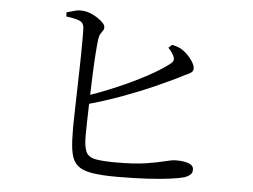

<svg xmlns="http://www.w3.org/2000/svg" viewBox="-51 -788 1101 837"><g transform="rotate(5 500.0 -369.5)"><path d="M487 -15Q420 -15 379 -22Q338 -29 317 -47Q296 -65 288.5 -99Q281 -133 281 -186Q280 -208 281 -247.5Q282 -287 283 -335.5Q284 -384 285.5 -434.5Q287 -485 287.5 -529.5Q288 -574 288 -606.5Q288 -639 287 -651Q285 -672 266.5 -679.5Q248 -687 209 -692L208 -710Q225 -715 243.5 -720Q262 -725 279 -723Q295 -722 311.5 -715.5Q328 -709 343.5 -699Q359 -689 368.5 -678.5Q378 -668 378 -659Q378 -650 373 -643.5Q368 -637 363 -628.5Q358 -620 356 -605Q353 -582 350 -538.5Q347 -495 345 -443Q343 -391 341.5 -339Q340 -287 339 -245.5Q338 -204 338 -182Q338 -133 348.5 -111Q359 -89 390 -83Q421 -77 480 -77Q560 -77 611 -85Q662 -93 692.5 -101Q723 -109 740 -109Q775 -109 796 -101Q817 -93 817 -75Q817 -60 807.5 -52Q798 -44 784 -39Q763 -33 723 -27.5Q683 -22 624 -18.5Q565 -15 487 -15ZM307 -349Q381 -373 452.5 -403.5Q524 -434 582.5 -465.5Q641 -497 676 -524Q689 -534 691.5 -542Q694 -550 688 -562Q684 -571 677.5 -579.5Q671 -588 664 -595L679 -609Q693 -606 704.5 -602Q716 -598 726 -591Q747 -577 764.5 -553.5Q782 -530 782 -514Q782 -499 764 -491Q746 -483 718 -468Q681 -450 619.5 -422.5Q558 -395 480.5 -366.5Q403 -338 314 -314Z"/></g></svg>

Font: Noto Serif TC
Style: Regular
Weight: 400
Designer: Ryoko NISHIZUKA  (kana & ideographs); Frank Grießhammer (Latin, Greek & Cyrillic); Wenlong ZHANG  (bopomofo); Sandoll Co
Foundry: Adobe
Version: Version 2.003-H1;hotconv 1.1.1;makeotfexe 2.6.0